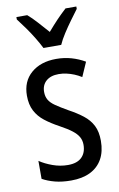

<svg xmlns="http://www.w3.org/2000/svg" viewBox="-88 -815 543 874"><g transform="rotate(-10 183.5 -378.0)"><path d="M333 -145Q333 -95 313.5 -60.5Q294 -26 257.5 -8Q221 10 169 10Q127 10 94.5 1.5Q62 -7 37 -21V-104Q62 -87 96.5 -74.5Q131 -62 167 -62Q209 -62 230.5 -83Q252 -104 252 -141Q252 -161 243 -177Q234 -193 214 -208.5Q194 -224 159 -243Q122 -263 94.5 -284.5Q67 -306 52 -335Q37 -364 37 -405Q37 -471 81 -509Q125 -547 197 -547Q234 -547 267 -537.5Q300 -528 329 -511L300 -445Q284 -455 267 -462Q250 -469 232 -473Q214 -477 196 -477Q159 -477 138 -458.5Q117 -440 117 -408Q117 -387 126 -371.5Q135 -356 156 -341.5Q177 -327 212 -307Q249 -287 276.5 -265.5Q304 -244 318.5 -215.5Q333 -187 333 -145ZM329 -755Q314 -735 295 -709Q276 -683 258.5 -656Q241 -629 231 -606H149Q138 -628 122 -654.5Q106 -681 87.5 -707Q69 -733 52 -755V-766H102Q122 -749 144.5 -724Q167 -699 190 -673Q215 -702 234.5 -722.5Q254 -743 279 -766H329Z"/></g></svg>

Font: Noto Sans Display Condensed
Style: Regular
Weight: 400
Width: 3
Designer: Monotype Design Team
Foundry: Monotype Imaging Inc.
Version: Version 2.003